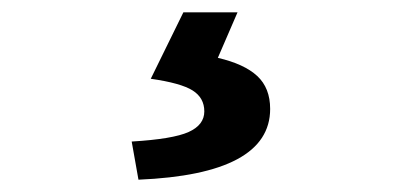

<svg xmlns="http://www.w3.org/2000/svg" viewBox="-20 -24 666 312"><path d="M205 268 194 206Q261 202 286.5 190.5Q312 179 312 157Q312 135 293 123Q274 111 225 104L278 -4H366L334 70Q377 80 398 99.5Q419 119 419 153Q419 259 205 268Z"/></svg>

Font: Swei Fan Sans CJK TC
Style: Bold
Weight: 700
Version: Version 2.130